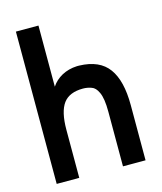

<svg xmlns="http://www.w3.org/2000/svg" viewBox="-119 -899 831 987"><g transform="rotate(-15 296.0 -406.0)"><path d="M328.1 -558.6Q436.5 -555.7 484.4 -489.3Q532.2 -423.8 532.2 -293.9Q532.2 -292 532.2 -290Q532.2 -193.4 532.2 0Q492.2 0 412.1 0Q412.1 -45.9 412.1 -52.7Q412.1 -58.6 412.1 -100.6Q412.1 -110.4 412.1 -125Q412.1 -138.7 412.1 -158.2Q412.1 -181.6 412.1 -213.9Q412.1 -246.1 412.1 -290Q412.1 -327.1 408.2 -352.5Q404.3 -377.9 396.5 -394.5Q382.8 -424.8 361.3 -431.6Q339.8 -439.5 316.4 -439.5Q244.1 -439.5 211.9 -396.5Q179.7 -352.5 179.7 -256.8Q179.7 -171.9 179.7 -1Q139.6 -1 59.6 -1Q59.6 -271.5 59.6 -811.5Q99.6 -811.5 179.7 -811.5Q179.7 -759.8 179.7 -752.9Q179.7 -746.1 179.7 -699.2Q179.7 -687.5 179.7 -671.9Q179.7 -656.2 179.7 -634.8Q179.7 -608.4 179.7 -571.3Q179.7 -535.2 179.7 -486.3Q200.2 -517.6 235.4 -537.1Q271.5 -556.6 316.4 -558.6Q319.3 -558.6 322.3 -558.6Q326.2 -558.6 328.1 -558.6Z"/></g></svg>

Font: Seiden_Sans_Regular
Style: Regular
Weight: 400
Designer: Kevin Beronilla
Version: Version 1.0